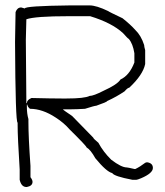

<svg xmlns="http://www.w3.org/2000/svg" viewBox="-20 -708 626 729"><path d="M246.1 -687.5H320.3Q345.7 -687.5 390.6 -666Q392.6 -663.6 445.3 -638.7Q476.1 -614.3 494.1 -593.8Q515.6 -573.2 527.3 -537.1Q527.3 -531.2 531.2 -517.6V-464.8Q522.5 -423.3 470.7 -375Q464.8 -375 453.1 -361.3Q422.9 -340.8 386.7 -324.2Q386.7 -320.8 345.7 -306.6Q339.4 -306.6 302.7 -294.9Q270 -293 252 -293H218.8Q218.8 -291 253.9 -267.6L334 -185.5Q334 -182.1 353.5 -166Q372.1 -131.3 402.3 -101.6Q440.9 -72.3 460.9 -72.3Q464.8 -72.3 490.2 -66.4H494.1Q512.2 -75.2 531.2 -89.8Q534.7 -91.8 539.1 -91.8Q560.5 -88.4 560.5 -70.3Q560.5 -50.3 515.6 -31.2Q501.5 -25.4 498 -25.4H482.4Q413.1 -38.6 406.2 -50.8Q384.3 -55.7 341.8 -107.4Q324.2 -139.2 308.6 -148.4Q308.6 -153.3 244.1 -216.8Q222.7 -241.7 191.4 -261.7Q141.1 -294.9 93.8 -294.9Q84 -303.2 84 -310.5H82V-302.7Q82 -275.9 87.9 -255.9V-246.1Q87.9 -186.5 95.7 -78.1V-35.2Q103.5 -24.9 103.5 -17.6Q103.5 -2 82 2H80.1Q61 2 54.7 -25.4V-64.5Q46.9 -187.5 46.9 -234.4V-242.2Q38.6 -242.2 37.1 -548.8Q39.1 -636.2 39.1 -662.1Q45.4 -679.7 60.5 -679.7L74.2 -675.8Q74.2 -685.5 246.1 -687.5ZM80.1 -634.8Q80.1 -617.7 78.1 -556.6Q80.1 -365.7 80.1 -318.4V-316.4H82Q82 -328.6 99.6 -335.9Q176.3 -334 214.8 -334H232.4Q300.8 -334 320.3 -343.8Q335 -343.8 373 -363.3Q425.8 -387.2 437.5 -406.2Q471.2 -421.4 490.2 -470.7V-505.9Q484.4 -542.5 468.8 -560.5Q466.3 -560.5 447.3 -582Q405.3 -621.1 322.3 -646.5H240.2Q113.3 -646.5 80.1 -634.8Z"/></svg>

Font: CEF Fonts CJK
Style: Regular
Weight: 400
Designer: PartyBoss (派对大魔王)
Version: Release 2.25